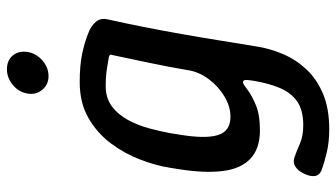

<svg xmlns="http://www.w3.org/2000/svg" viewBox="-228 -532 970 554"><g transform="rotate(-90 257.0 -255.0)"><path d="M161 210Q123 210 92.5 202.5Q62 195 43 188Q29 182 26.5 170.5Q24 159 30 144Q38 123 51.5 113.5Q65 104 81 110Q96 115 118.5 125Q141 135 173 135Q217 135 242 117Q267 99 280.5 66.5Q294 34 301 -9Q304 -27 303 -33Q302 -39 296 -39Q292 -39 276 -26.5Q260 -14 231.5 -2Q203 10 158 10Q105 10 76 -17.5Q47 -45 40.5 -97.5Q34 -150 46 -225L50 -250Q56 -289 73 -334Q90 -379 119.5 -419Q149 -459 193 -484.5Q237 -510 297 -510Q345 -510 378.5 -503Q412 -496 439 -485Q458 -478 470.5 -464Q483 -450 478 -429Q466 -375 455.5 -321.5Q445 -268 435.5 -214.5Q426 -161 417.5 -107.5Q409 -54 400 0Q394 39 378 76.5Q362 114 334 144Q306 174 263.5 192Q221 210 161 210ZM197 -75Q226 -75 255 -92Q284 -109 305.5 -137.5Q327 -166 332 -200Q341 -254 352.5 -308Q364 -362 375 -415Q377 -420 375.5 -422.5Q374 -425 369 -426Q357 -428 335.5 -431.5Q314 -435 285 -435Q251 -435 227 -417Q203 -399 187.5 -370Q172 -341 163.5 -309Q155 -277 150 -250L146 -225Q133 -149 144 -112Q155 -75 197 -75ZM264 -660Q268 -686 289 -703Q310 -720 334 -720Q360 -720 374 -703Q388 -686 384 -660Q380 -636 360 -618Q340 -600 314 -600Q290 -600 275 -618Q260 -636 264 -660Z"/></g></svg>

Font: Winky Sans
Style: Italic
Weight: 400
Italic angle: -8.97852°
Designer: Simon Atzbach
Foundry: typofactur
Version: Version 1.205